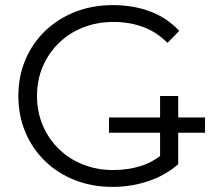

<svg xmlns="http://www.w3.org/2000/svg" viewBox="-20 -726 846 752"><path d="M421 6Q341 6 273.5 -20.5Q206 -47 156.5 -95Q107 -143 79.5 -208Q52 -273 52 -350Q52 -427 79.5 -492Q107 -557 157 -605Q207 -653 274.5 -679.5Q342 -706 422 -706Q502 -706 568.5 -681Q635 -656 682 -605L636 -558Q592 -602 539 -621Q486 -640 425 -640Q360 -640 305.5 -618.5Q251 -597 210.5 -557.5Q170 -518 147.5 -465.5Q125 -413 125 -350Q125 -288 147.5 -235Q170 -182 210.5 -142.5Q251 -103 305.5 -81.5Q360 -60 424 -60Q484 -60 538 -78Q574 -90 607 -115V-206H407V-266H607V-350H678V-266H783V-206H678V-83Q628 -39 561 -16.5Q494 6 421 6Z"/></svg>

Font: Modern
Style: Small
Weight: 400
Designer: Julieta Ulanovsky
Foundry: Julieta Ulanovsky
Version: Version 8.000